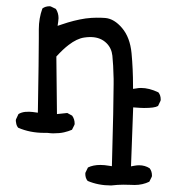

<svg xmlns="http://www.w3.org/2000/svg" viewBox="-20 -458 540 599"><path d="M101.1 -366.7V-338.9Q101.1 -280.3 98.1 -106.4Q78.6 -109.4 70.8 -109.4Q63 -109.4 58.1 -108.9Q45.9 -107.4 37.6 -102.1L29.8 -85.4Q29.3 -83.5 29.3 -81.1Q29.3 -78.6 30.3 -74.7Q31.2 -66.4 36.6 -59.6Q73.2 -43.5 117.7 -43.5Q122.1 -43.5 127.4 -43.5Q139.2 -42 146 -42Q166.5 -42 179.9 -45.2Q193.4 -48.3 204.6 -53.2L212.4 -68.8Q212.9 -70.8 212.9 -72.3Q212.9 -86.4 205.1 -97.2L189.9 -105.5L157.7 -102.1L155.8 -281.7Q176.8 -304.7 194.3 -317.9Q219.7 -337.4 242.2 -340.8Q252.4 -342.3 258.1 -342.3Q263.7 -342.3 265.6 -342.3Q294.4 -341.3 312.5 -323.2Q328.1 -307.6 330.6 -284.2Q333.5 -257.3 334.5 -211.9Q334.5 -205.6 334.5 -195.8Q334.5 -135.7 329.1 60.5L319.8 59.1Q305.7 56.6 293 56.6Q270.5 56.6 254.4 64.5L246.6 80.6Q246.1 82.5 246.1 84Q246.1 97.7 253.4 106.4Q286.6 120.6 326.7 120.6Q347.7 118.2 364.3 118.2Q380.9 118.2 388.4 118.7Q396 119.1 399.9 119.1Q424.8 119.1 445.8 108.9L453.6 93.3Q454.1 91.3 454.1 89.8Q454.1 76.2 446.8 66.9Q432.1 57.6 414.1 57.6Q406.7 57.6 398.9 59.1L388.7 61L395.5 -123Q420.4 -121.1 429.2 -121.1Q446.3 -121.1 456.8 -122.6Q467.3 -124 473.1 -127.4L481 -144Q481.4 -146 481.4 -147.5Q481.4 -161.1 474.1 -169.9Q445.3 -183.6 419.9 -183.6Q412.1 -183.6 404.8 -182.1L395 -180.7V-190.4Q395 -242.7 390.4 -292Q385.7 -341.3 360.8 -370.6Q336.4 -399.4 308.6 -401.9Q297.4 -402.8 281.7 -402.8Q266.1 -402.8 247.1 -400.4Q210.9 -395 172.9 -381.8L159.7 -377.4L161.6 -390.6Q162.6 -396.5 162.6 -401.4Q162.6 -417.5 154.3 -430.2L138.2 -438Q136.2 -438.5 134.8 -438.5Q121.6 -438.5 112.3 -431.6Q101.1 -400.9 101.1 -366.7Z"/></svg>

Font: NaikaiFont
Style: Light
Weight: 300
Version: Version 1.89